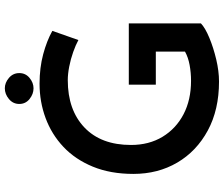

<svg xmlns="http://www.w3.org/2000/svg" viewBox="-86 -834 928 796"><g transform="rotate(-90 378.0 -436.0)"><path d="M679 -67Q660 -49 619 -32Q578 -15 529.5 -3.5Q481 8 438 8Q321 8 235 -38.5Q149 -85 102 -165Q55 -245 55 -347Q55 -442 85 -515Q115 -588 167 -637Q219 -686 286.5 -711Q354 -736 429 -736Q495 -736 551 -721Q607 -706 648 -683L610 -575Q590 -586 560.5 -596.5Q531 -607 500 -613Q469 -619 444 -619Q320 -619 247.5 -550Q175 -481 175 -357Q175 -282 209 -226Q243 -170 302.5 -139Q362 -108 441 -108Q475 -108 507 -114Q539 -120 562 -133V-254H425V-366H679ZM345 -820Q345 -846 365.5 -863Q386 -880 410 -880Q433 -880 453 -863Q473 -846 473 -820Q473 -794 453 -777.5Q433 -761 410 -761Q386 -761 365.5 -777.5Q345 -794 345 -820Z"/></g></svg>

Font: Synthetic SemiBold
Style: Regular
Weight: 600
Designer: Santiago Orozco
Foundry: Typemade
Version: Version 2.000; ttfautohint (v1.8.4.7-5d5b)